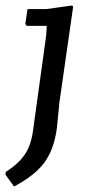

<svg xmlns="http://www.w3.org/2000/svg" viewBox="-65 -484 327 698"><path d="M197 -464 201 -460 151 -112 142 -20Q132 58 97 106Q62 154 -14 194L-45 151L-44 141Q3 111 26 76.5Q49 42 56 -16L103 -356L105 -390H32L27 -397L35 -451H103Z"/></svg>

Font: Alegreya Sans SC Medium
Style: Italic
Weight: 500
Italic angle: -7°
Designer: Juan Pablo del Peral
Foundry: Huerta Tipografica
Version: Version 2.007